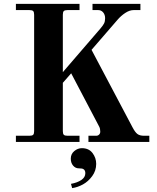

<svg xmlns="http://www.w3.org/2000/svg" viewBox="-20 -732 810 990"><path d="M62 0H390V-32H328C318.7 -32 312.3 -33.7 309 -37C305.7 -40.3 304 -46.7 304 -56V-305L347 -354L492 -78C495.3 -71.3 497 -63 497 -53C497 -47 495 -42 491 -38C487 -34 482 -32 476 -32H436V0H750V-32H723C707.7 -32 696 -35.2 688 -41.5C680 -47.8 671.7 -59.3 663 -76L452 -475L586 -630C597.3 -643.3 610.5 -655 625.5 -665C640.5 -675 655 -680 669 -680H704V-712H457V-680H486C496.7 -680 505.3 -676 512 -668C518.7 -660 522 -650 522 -638C522 -627.3 520.2 -618.3 516.5 -611C512.8 -603.7 506.3 -594.7 497 -584L304 -360V-656C304 -665.3 305.7 -671.7 309 -675C312.3 -678.3 318.7 -680 328 -680H390V-712H62V-680H132C141.3 -680 147.7 -678.3 151 -675C154.3 -671.7 156 -665.3 156 -656V-56C156 -46.7 154.3 -40.3 151 -37C147.7 -33.7 141.3 -32 132 -32H62ZM345 86C345 100.7 349 112.7 357 122C365 131.3 374.7 136 386 136C398 136 406 137.3 410 140C416.7 144 420 151 420 161C420 175 413.2 186.7 399.5 196C385.8 205.3 368 212 346 216L352 238C370.7 235.3 389.2 229 407.5 219C425.8 209 441.8 194.7 455.5 176C469.2 157.3 476 136.3 476 113C476 92.3 469.7 73.7 457 57C444.3 40.3 426 32 402 32C388 32 375 37 363 47C351 57 345 70 345 86Z"/></svg>

Font: Km Standard TT
Style: Bold
Weight: 700
Designer: Alexey Kryukov <alexios@thessalonica.org.ru>
Version: Version 2.0.2